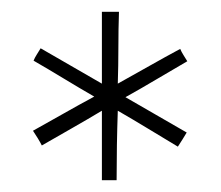

<svg xmlns="http://www.w3.org/2000/svg" viewBox="-20 -740 375 326"><path d="M153 -552Q128 -537 102.5 -522.5Q77 -508 51 -493Q48 -499 44 -505.5Q40 -512 36 -518Q63 -533 88.5 -547.5Q114 -562 140 -576Q114 -591 88.5 -606.5Q63 -622 37 -637Q39 -642 42.5 -647.5Q46 -653 49 -658Q75 -643 101 -628Q127 -613 153 -598V-720H182Q181 -690 181 -659.5Q181 -629 180 -598Q207 -613 233.5 -628Q260 -643 286 -657Q288 -652 291.5 -646.5Q295 -641 298 -636Q272 -621 246 -605.5Q220 -590 193 -575Q219 -560 245 -545Q271 -530 297 -515Q294 -510 290 -503.5Q286 -497 282 -491Q257 -506 231.5 -521.5Q206 -537 180 -552Q179 -523 178.5 -493.5Q178 -464 178 -434H153Z"/></svg>

Font: Josefin Sans ExtraLight
Style: Regular
Weight: 250
Designer: Santiago Orozco
Foundry: Typemade
Version: Version 2.000